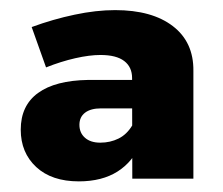

<svg xmlns="http://www.w3.org/2000/svg" viewBox="-20 -806 434 374"><path d="M176.9 -594.9Q156.7 -594.9 145.7 -586.5Q134.7 -578.1 134.7 -562.9Q134.7 -547.1 145.6 -537.6Q156.4 -528.1 175.4 -528.1Q194.7 -528.1 210.9 -536.1Q227.1 -544.1 237.7 -561.9L253.4 -526.6Q239.7 -491.6 209.3 -472.1Q178.9 -452.7 133.6 -452.7Q80.7 -452.7 50.6 -480.6Q20.4 -508.6 20.4 -553.4Q20.4 -600.4 54.1 -624.9Q87.7 -649.3 151.7 -650.3H249V-594.9ZM237.3 -653.9Q237.3 -675.4 222 -687.1Q206.7 -698.9 175.6 -698.9Q154.4 -698.9 126.6 -692.6Q98.9 -686.3 69.7 -674.7L41.7 -753.3Q83.4 -768.6 125.3 -777.4Q167.1 -786.3 204.3 -786.3Q276.1 -786.3 316.7 -755.1Q357.3 -724 356.7 -668V-458H237.7Z"/></svg>

Font: Alexandria
Style: Regular
Weight: 400
Designer: Mohamed Gaber
Foundry: Kief Type Foundry
Version: Version 5.100